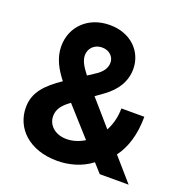

<svg xmlns="http://www.w3.org/2000/svg" viewBox="-133 -855 940 985"><g transform="rotate(20 337.0 -363.0)"><path d="M671.2 0 561.8 -125.4C602.3 -179 627.8 -256 627.8 -354.8H502.5C502.5 -307.2 490.8 -264.9 471.6 -229L351.6 -366.8L394.2 -397.4C455.3 -441.4 490.8 -496.8 490.8 -565.3C490.8 -658.4 418.7 -736.9 301.8 -736.9C182.5 -736.9 103.3 -655.5 103.3 -550.1C103.3 -485.4 134.6 -431.5 172.6 -383.2C93.4 -328.8 40.1 -277.3 40.1 -193.2C40.1 -78.5 132.1 10.7 283.4 10.7C346.9 10.7 415.8 -7.1 469.5 -49L513.5 0ZM302.9 -615.1C345.5 -615.4 369.7 -585.6 369.7 -556.8C369.7 -526.3 353 -501.1 316.8 -478L278.8 -453.1C251.8 -487.2 233 -517.4 233 -547.6C233 -584.2 260.7 -614.7 302.9 -615.1ZM290.8 -110.8C227.6 -110.8 186.8 -149.9 186.8 -198.9C186.8 -233.7 205.6 -261.4 245.7 -290.5L250 -293.3L387.8 -139.9C357.2 -121.1 323.9 -110.8 290.8 -110.8Z"/></g></svg>

Font: TID UI
Style: Bold
Weight: 700
Designer: The TID Project Authors
Foundry: Bakken & Bæck
Version: Version 1.001;hotconv 1.0.109;makeotfexe 2.5.65596